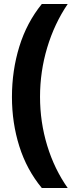

<svg xmlns="http://www.w3.org/2000/svg" viewBox="-20 -777 391 964"><path d="M190 167Q114 75 77 -42.5Q40 -160 40 -290Q40 -423 77 -543Q114 -663 190 -757H320Q253 -658 217 -538Q181 -418 181 -291Q181 -164 217 -46Q253 72 320 167Z"/></svg>

Font: Menbere
Style: Regular
Weight: 400
Designer: Aleme Tadesse
Foundry: Sorkin Type Co
Version: Version 1.000